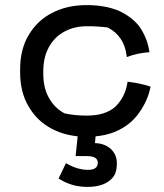

<svg xmlns="http://www.w3.org/2000/svg" viewBox="-20 -523 646 754"><path d="M184 -17Q126 -47 93 -104Q59 -160 59 -239V-250Q59 -330 93 -386Q127 -443 184 -472Q243 -503 320 -503Q394 -503 448 -480Q499 -456 528 -418Q558 -374 566 -324L567 -318Q520 -315 478 -299Q478 -302 477 -306Q467 -382 403 -415Q366 -420 321 -420Q272 -420 233 -399Q194 -378 172 -338Q150 -298 150 -243Q150 -232 150 -234Q150 -177 172 -139Q194 -99 233 -78Q272 -69 321 -69Q395 -69 434 -105Q471 -142 480 -196Q480 -199 481 -202Q528 -197 571 -183L570 -177Q560 -129 529 -84Q498 -38 448 -13Q396 14 320 14Q243 14 184 -17ZM364 116Q364 90 321 90H284H277L289 -27H359L353 39Q389 40 413 60Q439 83 439 118Q439 155 423 174Q392 211 323 211Q263 211 215 181L210 178L239 118L245 121Q286 144 326 144Q364 144 364 116Z"/></svg>

Font: Rilu
Style: Bold
Weight: 500
Designer: Alí Sinisterra
Foundry: Alí Sinisterra
Version: ""